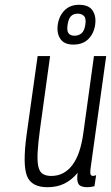

<svg xmlns="http://www.w3.org/2000/svg" viewBox="-20 -771 463 801"><path d="M304 -50Q299 -17 307.5 -3.5Q316 10 344 10Q350 10 357.5 9Q365 8 374 6L381 -40Q371 -37 369 -37Q358 -37 357 -47Q356 -57 358 -70L423 -537H372L328 -218Q322 -173 310.5 -139Q299 -105 282 -82.5Q265 -60 243 -48.5Q221 -37 194 -37Q172 -37 158.5 -45.5Q145 -54 140 -76Q135 -98 137 -136Q139 -174 147 -233L189 -537H137L91 -209Q74 -84 92.5 -37Q111 10 178 10Q217 10 247.5 -4.5Q278 -19 304 -50ZM286 -585Q326 -585 349 -608.5Q372 -632 377 -668Q382 -704 366 -727.5Q350 -751 310 -751Q272 -751 249 -727.5Q226 -704 221 -668Q216 -632 232 -608.5Q248 -585 286 -585ZM291 -622Q274 -622 266 -632Q258 -642 262 -668Q266 -694 276.5 -704Q287 -714 304 -714Q321 -714 330.5 -704Q340 -694 336 -668Q332 -642 320 -632Q308 -622 291 -622Z"/></svg>

Font: Secuela ExtLt
Style: Italic
Weight: 200
Italic angle: -8°
Designer: Fernando Haro
Foundry: deFharo
Version: Version 1.704